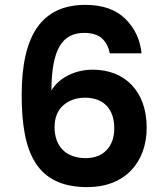

<svg xmlns="http://www.w3.org/2000/svg" viewBox="-20 -766 680 788"><path d="M69 -376C69 -139 129 2 339 2C492 2 582 -99 582 -242C582 -393 491 -480 361 -480C289 -480 223 -448 191 -395C192 -562 234 -631 326 -631C387 -631 418 -603 431 -547H561C555 -604 533 -651 494 -689C455 -727 401 -746 331 -746C150 -746 69 -620 69 -376ZM240 -334C264 -355 294 -365 329 -365C408 -365 449 -316 449 -239C449 -164 404 -117 332 -117C251 -117 204 -165 204 -244C204 -283 216 -313 240 -334Z"/></svg>

Font: Poppins SemiBold
Style: Regular
Weight: 600
Designer: Ninad Kale (Devanagari), Jonny Pinhorn (Latin)
Foundry: Indian Type Foundry
Version: 4.004